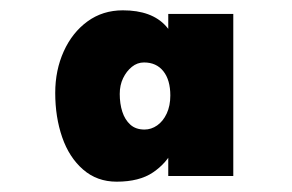

<svg xmlns="http://www.w3.org/2000/svg" viewBox="-20 -742 566 372"><path d="M206 -390Q168 -390 141 -413.5Q114 -437 100.5 -476Q87 -515 87 -562Q87 -606 103.5 -642.5Q120 -679 149.5 -700.5Q179 -722 218 -722Q274 -722 301.5 -691.5Q329 -661 329 -600L306 -648V-715H432V-401H306V-474L329 -504Q329 -480 316 -453Q303 -426 276.5 -408Q250 -390 206 -390ZM260 -491Q273 -491 284.5 -499Q296 -507 303 -522Q310 -537 310 -557Q310 -587 296.5 -604Q283 -621 259 -621Q246 -621 235.5 -612.5Q225 -604 218.5 -590.5Q212 -577 212 -560Q212 -541 217 -525.5Q222 -510 232.5 -500.5Q243 -491 260 -491Z"/></svg>

Font: Lexend Tera ExtraBold
Style: Regular
Weight: 800
Designer: Bonnie Shaver-Troup, Thomas Jockin
Foundry: Lexend
Version: Version 1.007